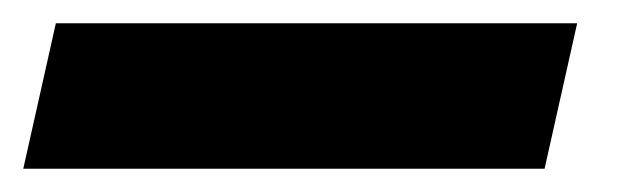

<svg xmlns="http://www.w3.org/2000/svg" viewBox="-52 60 550 165"><path d="M-4 80H444L416 205H-32Z"/></svg>

Font: Cairo
Style: Bold Italic
Weight: 700
Italic angle: -13°
Designer: Mohamed Gaber, Accademia di Belle Arti di Urbino and others
Foundry: Kief Type Foundry, Accademia di Belle Arti di Urbino and others
Version: Version 3.011